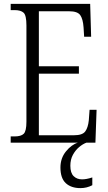

<svg xmlns="http://www.w3.org/2000/svg" viewBox="-20 -734 555 988"><path d="M35 0V-32H55Q88 -32 102 -45.5Q116 -59 116 -108V-603Q116 -655 101.5 -668.5Q87 -682 55 -682H35V-714H444L449 -545H413L410 -593Q407 -636 393 -656Q379 -676 336 -676H180V-393H386V-355H180V-38H361Q404 -38 418.5 -57.5Q433 -77 437 -115L441 -169H477L471 0ZM394 234Q346 234 318.5 208.5Q291 183 291 128Q291 80 319.5 45Q348 10 381 0H425Q406 7 387 23Q368 39 355 63Q342 87 342 119Q342 156 359 172.5Q376 189 402 189Q425 189 455 179V219Q427 234 394 234Z"/></svg>

Font: Noto Serif Bengali Condensed Light
Style: Regular
Weight: 300
Width: 3
Designer: Juan Bruce, Universal Thirst, Indian Type Foundry and the Monotype Design Team.
Foundry: Monotype Imaging Inc.
Version: Version 2.003; ttfautohint (v1.8.4.7-5d5b)